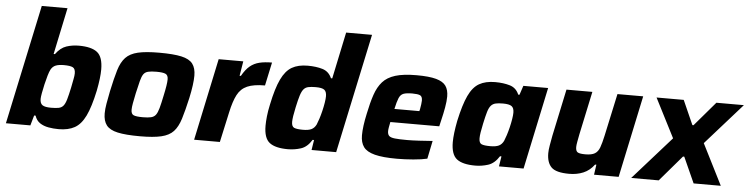

<svg xmlns="http://www.w3.org/2000/svg" viewBox="-46 -962 4648 1189"><g transform="rotate(5 2278.5 -367.5)"><path d="M342 8Q309 8 278.5 2.5Q248 -3 225.5 -18Q203 -33 193 -63H184L166 0H14L172 -743H332L271 -453H279Q309 -494 345.5 -506Q382 -518 422 -518Q501 -518 537 -489.5Q573 -461 573 -383Q573 -357 569 -324Q565 -291 557 -250Q535 -147 508 -91.5Q481 -36 441.5 -14Q402 8 342 8ZM284 -120Q313 -120 331 -123.5Q349 -127 360 -140Q371 -153 379 -180.5Q387 -208 397 -255Q403 -287 407.5 -309Q412 -331 412 -345Q412 -374 395.5 -382Q379 -390 340 -390Q309 -390 290 -382.5Q271 -375 260 -355Q253 -342 245.5 -316.5Q238 -291 231 -261Q224 -231 219.5 -205.5Q215 -180 215 -169Q215 -141 230.5 -130.5Q246 -120 284 -120Z M848 8Q759 8 709 -3Q659 -14 638.5 -41Q618 -68 618 -114Q618 -141 624 -175.5Q630 -210 639 -255Q656 -335 671.5 -386.5Q687 -438 714 -466.5Q741 -495 790 -506.5Q839 -518 922 -518Q1011 -518 1060.5 -507Q1110 -496 1130.5 -469Q1151 -442 1151 -395Q1151 -343 1132 -255Q1114 -175 1098 -123.5Q1082 -72 1055.5 -43.5Q1029 -15 980 -3.5Q931 8 848 8ZM855 -111Q887 -111 906 -115.5Q925 -120 935.5 -134Q946 -148 954 -177Q962 -206 972 -255Q988 -328 988 -358Q988 -384 971.5 -391.5Q955 -399 915 -399Q883 -399 864 -394.5Q845 -390 835 -376Q825 -362 817.5 -333Q810 -304 799 -255Q791 -217 786.5 -192Q782 -167 782 -151Q782 -125 798 -118Q814 -111 855 -111Z M1184 0 1292 -510H1445L1430 -419H1438Q1461 -460 1486.5 -481Q1512 -502 1545 -510Q1578 -518 1623 -518L1592 -373Q1522 -373 1482 -355.5Q1442 -338 1421 -297.5Q1400 -257 1385 -187L1344 0Z M1767 8Q1689 8 1653 -20Q1617 -48 1617 -125Q1617 -150 1620.5 -183.5Q1624 -217 1633 -258Q1654 -360 1681 -416.5Q1708 -473 1747 -495.5Q1786 -518 1845 -518Q1898 -518 1937.5 -506Q1977 -494 1995 -453H2003L2064 -743H2225L2067 0H1914L1924 -63H1915Q1887 -17 1847.5 -4.5Q1808 8 1767 8ZM1850 -120Q1884 -120 1902.5 -129Q1921 -138 1932 -160Q1938 -174 1945.5 -197Q1953 -220 1959.5 -247Q1966 -274 1970 -299Q1974 -324 1974 -339Q1974 -368 1959.5 -379Q1945 -390 1906 -390Q1877 -390 1859.5 -386Q1842 -382 1831 -369Q1820 -356 1811.5 -329Q1803 -302 1793 -255Q1779 -191 1779 -163Q1779 -134 1795.5 -127Q1812 -120 1850 -120Z M2445 8Q2357 8 2307 -5Q2257 -18 2237 -45.5Q2217 -73 2217 -118Q2217 -145 2221.5 -179Q2226 -213 2235 -254Q2249 -323 2266 -373Q2283 -423 2311.5 -455Q2340 -487 2390 -502.5Q2440 -518 2522 -518Q2600 -518 2643.5 -506Q2687 -494 2704.5 -469Q2722 -444 2722 -403Q2722 -374 2715 -334.5Q2708 -295 2698 -254L2689 -215H2385Q2382 -200 2379 -184Q2376 -168 2376 -158Q2376 -138 2385.5 -128.5Q2395 -119 2421.5 -116Q2448 -113 2499 -113Q2529 -113 2573 -115.5Q2617 -118 2656 -121L2633 -9Q2600 -1 2547 3.5Q2494 8 2445 8ZM2403 -298H2558L2561 -310Q2564 -328 2566 -341Q2568 -354 2568 -364Q2568 -390 2553.5 -396.5Q2539 -403 2505 -403Q2469 -403 2450.5 -396Q2432 -389 2422.5 -366.5Q2413 -344 2403 -298Z M2932 8Q2853 8 2817 -20Q2781 -48 2781 -125Q2781 -150 2785 -183.5Q2789 -217 2797 -258Q2819 -360 2845.5 -416.5Q2872 -473 2911.5 -495.5Q2951 -518 3010 -518Q3062 -518 3102 -506Q3142 -494 3159 -453H3167L3186 -510H3340L3232 0H3079L3089 -63H3080Q3051 -17 3011.5 -4.5Q2972 8 2932 8ZM3014 -120Q3049 -120 3067.5 -129Q3086 -138 3097 -160Q3103 -174 3110.5 -197Q3118 -220 3124.5 -247Q3131 -274 3135 -299Q3139 -324 3139 -339Q3139 -368 3124 -379Q3109 -390 3070 -390Q3042 -390 3024.5 -386Q3007 -382 2995.5 -369Q2984 -356 2976 -329Q2968 -302 2958 -255Q2951 -222 2947.5 -200Q2944 -178 2944 -163Q2944 -134 2960 -127Q2976 -120 3014 -120Z M3516 8Q3434 8 3405 -21Q3376 -50 3376 -108Q3376 -128 3381 -157Q3386 -186 3392 -218L3454 -510H3615L3558 -242Q3553 -216 3549 -194.5Q3545 -173 3545 -161Q3545 -135 3558.5 -128Q3572 -121 3605 -121Q3644 -121 3664 -133Q3684 -145 3694 -172.5Q3704 -200 3714 -246L3771 -510H3931L3823 0H3670L3679 -63H3671Q3643 -25 3603.5 -8.5Q3564 8 3516 8Z M3901 0 4138 -267 4014 -510H4183L4250 -359H4257L4386 -510H4557L4330 -254L4458 0H4289L4217 -160H4209L4072 0Z"/></g></svg>

Font: Saira
Style: Bold Italic
Weight: 700
Italic angle: -12°
Designer: Hector Gatti with collaboration of the Omnibus-Type team
Foundry: Omnibus-Type
Version: Version 1.100; ttfautohint (v1.8.3)